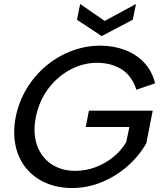

<svg xmlns="http://www.w3.org/2000/svg" viewBox="-20 -936 808 963"><path d="M664 -486Q641 -557 589 -589Q537 -621 467 -621Q397 -621 333 -587Q269 -553 223 -492.5Q177 -432 160 -350Q144 -269 165.5 -208Q187 -147 237.5 -113Q288 -79 358 -79Q410 -79 458 -97Q506 -115 546.5 -147Q587 -179 613 -223L629 -299H410L426 -381H746L714 -218Q678 -154 620 -103Q562 -52 490.5 -22.5Q419 7 341 7Q268 7 209 -19Q150 -45 111 -92.5Q72 -140 58 -205.5Q44 -271 59 -350Q75 -428 115 -493.5Q155 -559 213 -607Q271 -655 340.5 -681Q410 -707 483 -707Q550 -707 607.5 -685Q665 -663 704 -621Q743 -579 758 -518ZM662 -916 646 -837 490 -755 366 -837 382 -916 505 -831Z"/></svg>

Font: Albert Sans Medium
Style: Italic
Weight: 500
Italic angle: -11.25°
Designer: Andreas Rasmussen
Foundry: a.Foundry
Version: Version 1.025